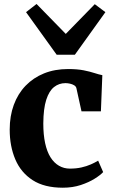

<svg xmlns="http://www.w3.org/2000/svg" viewBox="-20 -908 552 940"><path d="M287.5 11Q197 11 139.8 -26Q82.5 -63 55 -127.5Q27.5 -192 27.5 -273.5Q27.5 -340 47.5 -394.5Q67.5 -449 105.2 -488.2Q143 -527.5 195.8 -548.8Q248.5 -570 313.5 -570Q358 -570 389.5 -563.8Q421 -557.5 443 -550.2Q465 -543 481 -540L474 -363H379L354 -476.5Q352 -485 343 -490.5Q334 -496 322.2 -498.5Q310.5 -501 300.5 -501Q269 -501 244.8 -482Q220.5 -463 206.5 -419.8Q192.5 -376.5 192 -303.5Q192 -248.5 201 -207Q210 -165.5 227.2 -138Q244.5 -110.5 268.8 -96.5Q293 -82.5 322 -82.5Q353 -82.5 378.5 -88.2Q404 -94 424.5 -103Q445 -112 460.5 -121.5L485 -65.5Q472.5 -51.5 444 -33.5Q415.5 -15.5 375.5 -2.2Q335.5 11 287.5 11ZM257.5 -640 107.5 -848.5 159 -888.5 302 -742 444 -887.5 496 -848.5 346.5 -640Z"/></svg>

Font: Merriweather Light 18pt ExtraBold
Style: Regular
Weight: 800
Version: Version 2.100